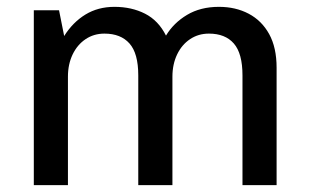

<svg xmlns="http://www.w3.org/2000/svg" viewBox="-20 -541 910 561"><path d="M78.8 0V-511H152.5L167.5 -435.8Q192.8 -476 229.6 -498.5Q266.5 -521 314.5 -521Q364.5 -521 403.8 -501Q443 -481 465 -437Q487.2 -474 526.5 -497.5Q565.8 -521 619.8 -521Q668.5 -521 706.6 -500.9Q744.8 -480.8 766.5 -441.4Q788.2 -402 788.2 -343.2V0H688.5V-320.8Q688.5 -385 663.2 -413.9Q638 -442.8 590.5 -442.8Q559.5 -442.8 535.4 -426.6Q511.2 -410.5 497.5 -381.9Q483.8 -353.2 483.8 -317V0H384V-320.8Q384 -385 358.4 -413.9Q332.8 -442.8 285.2 -442.8Q254.2 -442.8 230.1 -426.6Q206 -410.5 192.2 -381.9Q178.5 -353.2 178.5 -317V0Z"/></svg>

Font: Chivo Medium
Style: Regular
Weight: 500
Designer: Hector Gatti
Foundry: Omnibus-Type
Version: Version 2.002